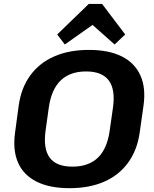

<svg xmlns="http://www.w3.org/2000/svg" viewBox="-20 -970 803 1000"><path d="M342 10.1Q239 10.1 171 -23.7Q102.9 -57.5 74.2 -122.6Q45.5 -187.7 58.5 -279.8L77.4 -420.2Q90.4 -512.8 137.9 -577.6Q185.4 -642.5 262.7 -676.3Q340.1 -710.1 443 -710.1Q546.4 -710.1 614 -676.3Q681.6 -642.5 711 -577.6Q740.5 -512.8 727.5 -420.2L707.6 -279.8Q694.6 -187.7 647.1 -122.6Q599.6 -57.5 522.5 -23.7Q445.4 10.1 342 10.1ZM357.2 -102.1Q441.5 -102.1 489.9 -148.8Q538.3 -195.4 551.2 -289.2L568.6 -410.8Q581.5 -504.6 546.3 -551.2Q511.1 -597.9 428.8 -597.9Q344.9 -597.9 296.3 -551.2Q247.7 -504.6 234.3 -410.8L217.3 -289.2Q204.5 -195.4 238.9 -148.8Q273.4 -102.1 357.2 -102.1ZM278 -790.5 442.4 -949.6H511.7L632.1 -790.5L576.9 -738.3L423.1 -874.7H510.9L317.5 -738.3Z"/></svg>

Font: Pathway Extreme 8pt Thin 12pt
Style: Italic
Weight: 100
Italic angle: -8°
Version: Version 1.001;gftools[0.9.26]